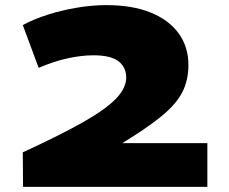

<svg xmlns="http://www.w3.org/2000/svg" viewBox="-20 -730 893 750"><path d="M69 -135Q215 -202 304 -252.5Q393 -303 433 -344.5Q473 -386 473 -427Q473 -467 443 -490.5Q413 -514 345 -514Q298 -514 243.5 -502Q189 -490 131 -465L69 -632Q111 -655 166 -672.5Q221 -690 280.5 -700Q340 -710 395 -710Q497 -710 568.5 -681Q640 -652 678 -599.5Q716 -547 716 -476Q716 -417 692.5 -370.5Q669 -324 612.5 -277.5Q556 -231 458 -171H790V0H70Z"/></svg>

Font: Georama Extended ExtraBold
Style: Regular
Weight: 800
Width: 7
Designer: Jean-Baptiste Levee
Foundry: Production Type
Version: Version 1.000